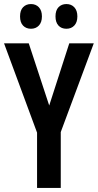

<svg xmlns="http://www.w3.org/2000/svg" viewBox="-20 -928 483 948"><path d="M223 -407 322 -714H443L280 -276V0H163V-273L0 -714H122ZM79 -847Q79 -877 94 -892.5Q109 -908 133 -908Q157 -908 172 -892Q187 -876 187 -847Q187 -818 172 -802Q157 -786 133 -786Q109 -786 94 -801.5Q79 -817 79 -847ZM254 -847Q254 -877 269 -892.5Q284 -908 308 -908Q332 -908 347 -892Q362 -876 362 -847Q362 -818 347 -802Q332 -786 308 -786Q283 -786 268.5 -802Q254 -818 254 -847Z"/></svg>

Font: Noto Sans Arabic ExtCond SemBd
Style: Regular
Weight: 600
Width: 2
Designer: Monotype Design Team, Nadine Chahine, Nizar Qandah and Khaled Hosny
Foundry: Monotype Imaging Inc.
Version: Version 2.012; ttfautohint (v1.8.4.7-5d5b)